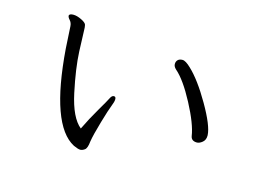

<svg xmlns="http://www.w3.org/2000/svg" viewBox="-83 -778 1166 873"><g transform="rotate(15 500.0 -341.5)"><path d="M144 -626V-624Q144 -617 153.5 -606.5Q163 -596 164 -580Q166 -535 170 -476Q197 -123 320 -59Q342 -49 352 -49Q362 -49 373 -57Q384 -65 387 -97Q392 -129 411 -194Q430 -259 438.5 -279.5Q447 -300 447 -312Q447 -324 437.5 -324Q428 -324 421 -309.5Q414 -295 384.5 -245Q355 -195 330 -143Q283 -181 259.5 -291Q236 -401 232.5 -479Q229 -557 229 -575Q229 -593 226.5 -603Q224 -613 202.5 -623.5Q181 -634 164 -634Q147 -634 144 -626ZM895 -260V-263Q893 -307 839 -400.5Q785 -494 736 -540Q711 -564 696.5 -564Q682 -564 674.5 -556.5Q667 -549 667 -537Q667 -525 679 -514Q721 -478 769.5 -386.5Q818 -295 826 -240Q830 -218 856 -218Q868 -218 881.5 -229Q895 -240 895 -260Z"/></g></svg>

Font: LXGW WenKai TC
Style: Regular
Weight: 400
Designer: LXGW / Fontworks Inc.
Foundry: LXGW / Fontworks Inc.
Version: Version 1.330